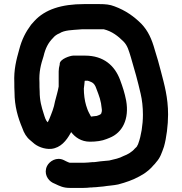

<svg xmlns="http://www.w3.org/2000/svg" viewBox="-20 -722 892 939"><path d="M474 -166C475 -166 475 -166 475 -167C477 -173 479 -178 478 -187C474 -232 465 -252 451 -289C446 -304 440 -313 430 -319C421 -324 417 -324 410 -327H395C394 -326 394 -326 394 -325C393 -314 392 -302 390 -289C390 -261 394 -230 401 -207L407 -189C411 -177 419 -163 425 -152C428 -152 431 -152 434 -153L452 -155H453C459 -158 471 -160 474 -166ZM338 -450H396C487 -450 541 -401 567 -332C581 -294 589 -270 597 -230C613 -140 579 -73 516 -48C510 -46 505 -44 501 -42C479 -33 451 -29 420 -29C377 -29 347 -51 328 -76C326 -73 325 -71 324 -69C305 -35 277 1 231 6C197 9 161 -6 142 -24L128 -36C110 -50 97 -72 89 -96C68 -146 51 -202 51 -271C50 -286 50 -301 50 -317C47 -382 60 -430 74 -480C87 -530 106 -566 132 -601L148 -619C200 -676 281 -702 391 -702H466C496 -702 517 -700 540 -691C594 -671 635 -642 672 -605C704 -571 722 -532 737 -478C747 -447 759 -405 767 -373C784 -308 802 -245 802 -162C802 -110 794 -47 782 -5C771 26 764 49 744 71C740 77 735 82 730 87C717 103 702 115 685 127L661 141C630 158 596 170 558 180C535 185 509 186 485 190L463 192C454 193 446 194 437 194C431 195 425 195 420 195C412 196 401 197 388 197H321C290 197 272 188 249 177L238 172C213 159 193 126 210 90C222 66 257 44 292 61L304 67C313 71 314 72 321 74H388C407 74 414 72 431 71C437 71 443 71 449 70L471 67C479 66 486 66 492 65L514 63C540 57 564 52 584 41C604 34 627 20 639 5C642 2 652 -6 652 -11C654 -14 656 -17 657 -22C670 -57 679 -111 679 -161C679 -198 675 -233 668 -263C654 -324 638 -382 620 -442C610 -474 604 -499 584 -519C558 -545 528 -569 487 -579H391C385 -579 378 -579 370 -578C334 -575 295 -575 271 -559C258 -554 247 -546 239 -536C216 -513 202 -486 193 -447C180 -407 170 -371 173 -318C173 -303 173 -289 174 -275C174 -230 183 -199 194 -165C199 -150 203 -132 214 -124C216 -131 219 -133 222 -142C232 -167 244 -195 249 -226C255 -250 263 -275 267 -299V-373C267 -384 269 -395 272 -406V-409C272 -434 325 -450 338 -450Z"/></svg>

Font: Blanket
Style: Reversed
Weight: 700
Foundry: Cannot Into Space Fonts
Version: Version 0.9